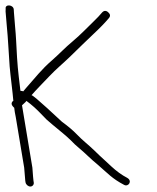

<svg xmlns="http://www.w3.org/2000/svg" viewBox="-33 -675 573 702"><path d="M-12.3 -643 -12.6 -633C-11.7 -618.3 -10.3 -601.7 -8.4 -583C-3.1 -529.5 -1.8 -485.7 2.3 -432C4.8 -400.6 13.5 -336.4 15.8 -306H14.8C6.5 -298.9 7.9 -290.5 19 -281C20.1 -270.3 22 -259 24.6 -247L55.4 -62L59.4 -14L60.4 -8C61.8 -0.1 70 7 77.9 7C85.9 7 91.8 -0.1 90.4 -8L89.4 -14C88.8 -18 88.3 -23 87.9 -29L85.4 -62L47.5 -290C58.5 -299.9 63.9 -305.2 63.8 -306C64.6 -305.3 69.3 -301.7 77.9 -295.1C95.8 -281.4 121.4 -254.5 137.7 -237.5C162 -215.6 209.6 -178.9 225 -162.8C235.6 -151.6 246 -141.8 256.2 -133.5C278.5 -115.2 300 -92.3 323.7 -73.4C360.9 -41.4 376.5 -22.2 420.9 1C436.3 9.4 452.7 -13.5 431.6 -25C412.1 -35.2 392.8 -49.2 373.6 -67L349.9 -89C332.6 -104.7 328.2 -108.9 310.1 -126.5C288.5 -147.5 270.3 -160.2 247.1 -184.5C234 -198.2 216.1 -213.3 193.3 -230C188.3 -234.2 90.6 -327 82.3 -327C95.6 -342.9 129.7 -377.6 147.6 -396.5C172.4 -422.7 196 -441.6 221.2 -466C255.9 -499.6 284.1 -527.6 308.1 -550C332.1 -572.4 351.2 -592.1 365.3 -609C371.4 -616.3 370.4 -623.5 362.2 -630.5C354.1 -637.5 346.4 -636.7 339.1 -628C331.9 -619.3 321.9 -608.8 309.1 -596.4C282.7 -570.9 264.6 -551 233.5 -524.6C204 -500.1 183.9 -477.8 156.6 -454C117.4 -419.8 99.5 -394.9 61.2 -352L52 -341C51.2 -341.7 47.8 -342.3 41.7 -343C40.4 -354.3 38.4 -371.8 35.5 -395.4C30.5 -436.6 27.5 -491.4 25.9 -527.5C24.7 -556 19.6 -601.2 18 -629L17.4 -639C17.4 -658.6 -15.3 -661 -12.3 -643Z"/></svg>

Font: MewTooHand
Style: WideLta
Weight: 400
Designer: Mew Too, Robert Jablonski
Version: Version 0.77